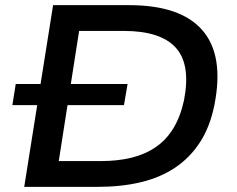

<svg xmlns="http://www.w3.org/2000/svg" viewBox="-20 -725 921 745"><path d="M74 0 186 -705H481Q681 -705 765.5 -607.5Q850 -510 812 -318Q795 -233 756 -173Q717 -113 659.5 -74.5Q602 -36 526.5 -18Q451 0 361 0ZM208 -100H371Q437 -100 490 -113Q543 -126 584 -154Q625 -182 652.5 -227Q680 -272 694 -336Q721 -475 662 -540Q603 -605 460 -605H287ZM28 -317 41 -399H475L461 -317Z"/></svg>

Font: Nunito Sans 7pt SemiExpanded SemiBold
Style: Italic
Weight: 600
Width: 6
Italic angle: -9°
Designer: Vernon Adams
Foundry: Vernon Adams
Version: Version 3.101;gftools[0.9.27]